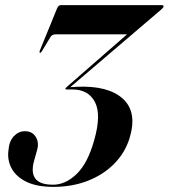

<svg xmlns="http://www.w3.org/2000/svg" viewBox="-20 -720 659 750"><path d="M486.5 -181.5Q469 -124 426.5 -80.8Q384 -37.5 323 -13.8Q262 10 189 10Q123.5 10 83 -10Q42.5 -30 25.2 -62.5Q8 -95 13 -132.5Q15.5 -168 34 -187.8Q52.5 -207.5 77 -207.5Q106.5 -207.5 120 -184.8Q133.5 -162 124.5 -132.5L114 -95Q85.5 2 187.5 1.5Q236 1.5 279.5 -40.5Q323 -82.5 348 -172.5Q376.5 -272.5 350.8 -321.5Q325 -370.5 263.5 -370.5H241Q235 -370.5 235.5 -374.5Q236 -376 245.5 -384.5L476.5 -586H199Q183.5 -586 177.5 -576L143 -519Q140 -513.5 136.5 -514Q133 -514.5 135 -521L203 -687.5Q208.5 -700 218 -700H612Q619.5 -700 619 -694.5Q618.5 -690.5 609.5 -682.5L254.5 -379.5Q269 -380.5 279 -381Q402.5 -386.5 459.8 -334.5Q517 -282.5 486.5 -181.5Z"/></svg>

Font: Fraunces 144pt SemiBold
Style: Italic
Weight: 600
Italic angle: -16°
Version: Version 1.000;[0bf87f6ff]